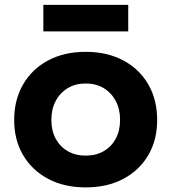

<svg xmlns="http://www.w3.org/2000/svg" viewBox="-20 -782 726 813"><path d="M343 11.5Q251.5 11.5 183.5 -24.8Q115.5 -61 77.8 -125.2Q40 -189.5 40 -274Q40 -359.5 77.8 -424.5Q115.5 -489.5 183.5 -526Q251.5 -562.5 343 -562.5Q434 -562.5 502.2 -526Q570.5 -489.5 608 -424.5Q645.5 -359.5 645.5 -274Q645.5 -189.5 608 -125.2Q570.5 -61 502.5 -24.8Q434.5 11.5 343 11.5ZM343 -123Q386 -123 418.8 -141.8Q451.5 -160.5 470 -194.5Q488.5 -228.5 488.5 -274.5Q488.5 -320 470 -354.8Q451.5 -389.5 418.8 -409Q386 -428.5 343 -428.5Q300 -428.5 267.2 -409Q234.5 -389.5 216 -354.8Q197.5 -320 197.5 -274.5Q197.5 -228.5 216 -194.5Q234.5 -160.5 267.2 -141.8Q300 -123 343 -123ZM523 -761.5V-649H163.5V-761.5Z"/></svg>

Font: Hepta Slab
Style: Bold
Weight: 700
Designer: Michael LaGattuta
Foundry: Michael LaGattuta
Version: Version 1.100